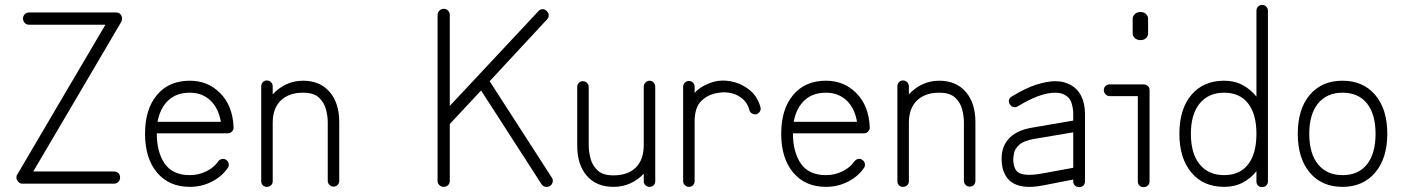

<svg xmlns="http://www.w3.org/2000/svg" viewBox="-20 -751 5739 785"><path d="M72 0Q58 0 51 -13Q47 -18 47 -25Q47 -33 51 -38Q147 -202 212 -312Q277 -422 316.5 -489.5Q356 -557 376.5 -591.5Q397 -626 404 -638Q411 -650 411 -650H98Q88 -650 81 -657.5Q74 -665 74 -675Q74 -685 81 -692.5Q88 -700 98 -700H455Q470 -700 476 -687Q479 -683 479 -675Q479 -670 476 -662Q380 -498 315 -388Q250 -278 210.5 -210.5Q171 -143 150.5 -108.5Q130 -74 123 -62Q116 -50 116 -50H446Q457 -50 464 -43Q471 -36 471 -25Q471 -15 464 -7.5Q457 0 446 0Z M756 13Q671 13 622 -45.5Q573 -104 573 -204Q573 -305 622 -363Q671 -421 756 -421Q830 -421 880.5 -370Q931 -319 935 -232V-229Q935 -220 928 -213Q922 -206 911 -206H621Q621 -129 653.5 -82Q686 -35 756 -35Q792 -35 823.5 -50.5Q855 -66 872 -91Q878 -99 887.5 -101Q897 -103 905 -97Q913 -92 915 -82Q917 -72 911 -64Q887 -29 845.5 -8Q804 13 756 13ZM624 -253H883Q873 -310 839.5 -341Q806 -372 756 -372Q702 -372 668.5 -341Q635 -310 624 -253Z M1071 13Q1061 13 1054.5 6.5Q1048 0 1048 -10V-398Q1048 -408 1054.5 -415Q1061 -422 1071 -422Q1081 -422 1088 -415Q1095 -408 1095 -398V-365Q1118 -391 1150 -406Q1182 -421 1219 -421Q1288 -421 1327.5 -375.5Q1367 -330 1367 -252V-12Q1367 -2 1360.5 5Q1354 12 1344 12Q1334 12 1327 5Q1320 -2 1320 -12V-252Q1320 -275 1313 -303Q1306 -331 1284.5 -351.5Q1263 -372 1219 -372Q1161 -372 1128 -340Q1095 -308 1095 -249V-10Q1095 0 1088 6.5Q1081 13 1071 13Z M1794 13Q1784 13 1776.5 6Q1769 -1 1769 -11V-689Q1769 -700 1776.5 -707.5Q1784 -715 1794 -715Q1805 -715 1812 -707.5Q1819 -700 1819 -689V-318L2181 -705Q2188 -713 2198 -713.5Q2208 -714 2215 -706Q2223 -699 2223.5 -689Q2224 -679 2216 -671L1982 -419L2236 -25Q2242 -17 2239.5 -6.5Q2237 4 2229 9Q2220 15 2209.5 12.5Q2199 10 2194 2L1947 -381L1819 -244V-11Q1819 -1 1812 6Q1805 13 1794 13Z M2488 13Q2419 13 2379.5 -32Q2340 -77 2340 -156V-395Q2340 -405 2346.5 -412Q2353 -419 2363 -419Q2373 -419 2380 -412Q2387 -405 2387 -395V-156Q2387 -133 2394 -104.5Q2401 -76 2422.5 -55Q2444 -34 2488 -34Q2547 -34 2579.5 -66Q2612 -98 2612 -158V-396Q2612 -406 2619 -413.5Q2626 -421 2636 -421Q2646 -421 2652.5 -413.5Q2659 -406 2659 -396V-10Q2659 0 2652.5 6.5Q2646 13 2636 13Q2626 13 2619 6.5Q2612 0 2612 -10V-41Q2589 -16 2557.5 -1.5Q2526 13 2488 13Z M2797 13Q2787 13 2780 6Q2773 -1 2773 -10V-396Q2773 -406 2780 -413Q2787 -420 2797 -420Q2807 -420 2813.5 -413Q2820 -406 2820 -396V-371Q2835 -389 2862 -402.5Q2889 -416 2914 -420Q2949 -425 2985 -414.5Q3021 -404 3049.5 -379Q3078 -354 3089 -313Q3092 -304 3087 -295.5Q3082 -287 3073 -284Q3063 -282 3054.5 -287Q3046 -292 3044 -301Q3036 -330 3016 -347Q2996 -364 2970.5 -370Q2945 -376 2921 -372Q2878 -367 2849 -340Q2820 -313 2820 -254V-10Q2820 -1 2813.5 6Q2807 13 2797 13Z M3357 13Q3272 13 3223 -45.5Q3174 -104 3174 -204Q3174 -305 3223 -363Q3272 -421 3357 -421Q3431 -421 3481.5 -370Q3532 -319 3536 -232V-229Q3536 -220 3529 -213Q3523 -206 3512 -206H3222Q3222 -129 3254.5 -82Q3287 -35 3357 -35Q3393 -35 3424.5 -50.5Q3456 -66 3473 -91Q3479 -99 3488.5 -101Q3498 -103 3506 -97Q3514 -92 3516 -82Q3518 -72 3512 -64Q3488 -29 3446.5 -8Q3405 13 3357 13ZM3225 -253H3484Q3474 -310 3440.5 -341Q3407 -372 3357 -372Q3303 -372 3269.5 -341Q3236 -310 3225 -253Z M3672 13Q3662 13 3655.5 6.5Q3649 0 3649 -10V-398Q3649 -408 3655.5 -415Q3662 -422 3672 -422Q3682 -422 3689 -415Q3696 -408 3696 -398V-365Q3719 -391 3751 -406Q3783 -421 3820 -421Q3889 -421 3928.5 -375.5Q3968 -330 3968 -252V-12Q3968 -2 3961.5 5Q3955 12 3945 12Q3935 12 3928 5Q3921 -2 3921 -12V-252Q3921 -275 3914 -303Q3907 -331 3885.5 -351.5Q3864 -372 3820 -372Q3762 -372 3729 -340Q3696 -308 3696 -249V-10Q3696 0 3689 6.5Q3682 13 3672 13Z M4392 14Q4382 14 4375 7.5Q4368 1 4368 -9V-17L4245 7Q4199 16 4167 12Q4135 8 4113 -8Q4097 -21 4087.5 -40.5Q4078 -60 4076 -85Q4070 -143 4101.5 -180.5Q4133 -218 4199 -229L4368 -258V-286Q4368 -306 4361.5 -328.5Q4355 -351 4335 -362Q4319 -372 4294 -372Q4232 -372 4141 -316Q4132 -311 4123 -313.5Q4114 -316 4109 -324Q4103 -333 4105.5 -342.5Q4108 -352 4116 -356Q4175 -392 4219 -405.5Q4263 -419 4294 -419Q4315 -419 4330.5 -414.5Q4346 -410 4357 -404Q4386 -388 4401 -357.5Q4416 -327 4416 -286V-9Q4416 1 4409.5 7.5Q4403 14 4392 14ZM4237 -41 4368 -65V-210L4208 -183Q4167 -176 4148.5 -160Q4130 -144 4126 -125.5Q4122 -107 4123 -90Q4126 -59 4142 -47Q4166 -29 4237 -41Z M4655 14Q4645 14 4638.5 7.5Q4632 1 4632 -9V-358H4517Q4507 -358 4500 -365.5Q4493 -373 4493 -383Q4493 -393 4500 -399.5Q4507 -406 4517 -406H4655Q4666 -406 4673 -399.5Q4680 -393 4680 -383V-9Q4680 1 4673 7.5Q4666 14 4655 14ZM4643 -587Q4629 -587 4620 -595Q4611 -603 4611 -613V-675Q4611 -685 4620 -693.5Q4629 -702 4643 -702Q4657 -702 4665.5 -693.5Q4674 -685 4674 -675V-613Q4674 -603 4665.5 -595Q4657 -587 4643 -587Z M5140 14Q5130 14 5123.5 7.5Q5117 1 5117 -9V-51Q5094 -22 5061 -4.5Q5028 13 4985 13Q4900 13 4851 -45.5Q4802 -104 4802 -204Q4802 -305 4851 -363Q4900 -421 4985 -421Q5028 -421 5061 -403Q5094 -385 5117 -356V-707Q5117 -717 5123.5 -724Q5130 -731 5140 -731Q5150 -731 5157 -724Q5164 -717 5164 -707V-9Q5164 1 5157 7.5Q5150 14 5140 14ZM4985 -35Q5049 -35 5083 -79Q5117 -123 5117 -204Q5117 -284 5083 -328Q5049 -372 4985 -372Q4921 -372 4885 -328Q4849 -284 4849 -204Q4849 -123 4885 -79Q4921 -35 4985 -35Z M5469 13Q5384 13 5335 -45.5Q5286 -104 5286 -204Q5286 -305 5335 -363Q5384 -421 5469 -421Q5553 -421 5602.5 -363Q5652 -305 5652 -204Q5652 -104 5602.5 -45.5Q5553 13 5469 13ZM5469 -35Q5534 -35 5569 -79Q5604 -123 5604 -204Q5604 -284 5569 -328Q5534 -372 5469 -372Q5405 -372 5369 -328Q5333 -284 5333 -204Q5333 -123 5369 -79Q5405 -35 5469 -35Z"/></svg>

Font: Zen Kurenaido
Style: Regular
Weight: 400
Designer: Yoshimichi Ohira
Foundry: Positype
Version: Version 1.001